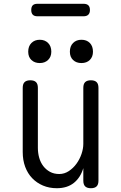

<svg xmlns="http://www.w3.org/2000/svg" viewBox="-20 -984 640 1014"><path d="M420 -224V-520Q420 -541 430 -550.5Q440 -560 460 -560Q480 -560 490 -550.5Q500 -541 500 -520V-30Q500 -9 490 0.5Q480 10 460 10Q440 10 430 0.5Q420 -9 420 -30V-96Q405 -46 370 -18Q335 10 280 10Q240 10 207 -4Q174 -18 150 -43Q126 -68 113 -103Q100 -138 100 -181V-520Q100 -541 110 -550.5Q120 -560 140 -560Q160 -560 170 -550.5Q180 -541 180 -520V-203Q180 -176 187 -151Q194 -126 208.5 -107Q223 -88 244 -76.5Q265 -65 293 -65Q320 -65 343.5 -80.5Q367 -96 384 -119.5Q401 -143 410.5 -171Q420 -199 420 -224ZM410 -651Q383 -651 366 -667Q349 -683 349 -711Q349 -740 366 -757Q383 -774 410 -774Q438 -774 454.5 -757Q471 -740 471 -711Q471 -684 454.5 -667.5Q438 -651 410 -651ZM190 -651Q163 -651 146 -667Q129 -683 129 -711Q129 -740 146 -757Q163 -774 190 -774Q217 -774 234 -757Q251 -740 251 -711Q251 -684 234 -667.5Q217 -651 190 -651ZM178 -898Q161 -898 153 -906.5Q145 -915 145 -931Q145 -948 153 -956Q161 -964 178 -964H421Q438 -964 446.5 -956Q455 -948 455 -931Q455 -915 446.5 -906.5Q438 -898 421 -898Z"/></svg>

Font: Maple Mono Light
Style: Regular
Weight: 300
Monospace: yes
Designer: subframe7536
Version: Version 7.000